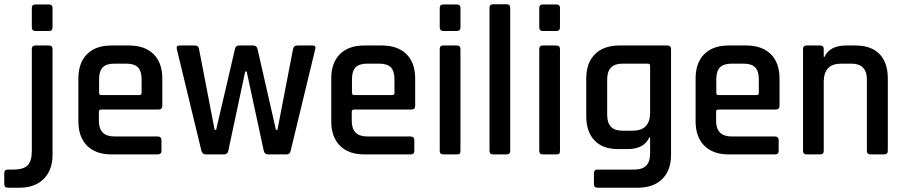

<svg xmlns="http://www.w3.org/2000/svg" viewBox="-81 -723 4234 899"><path d="M68 -595V-686Q68 -702 84 -702H149Q165 -702 165 -686V-595Q165 -578 149 -578H84Q68 -578 68 -595ZM9 156H-44Q-61 156 -61 139V88Q-61 71 -44 71H-18Q29 71 48.5 51Q68 31 68 -16V-493Q68 -510 85 -510H148Q165 -510 165 -493V1Q165 74 123.5 115Q82 156 9 156Z M657 0H441Q367 0 326.5 -41Q286 -82 286 -155V-355Q286 -429 326.5 -469.5Q367 -510 441 -510H523Q597 -510 638 -469.5Q679 -429 679 -355V-228Q679 -210 661 -210H393Q382 -210 382 -200V-157Q382 -84 455 -84H657Q675 -84 675 -66V-16Q675 0 657 0ZM393 -278H572Q582 -278 582 -288V-352Q582 -390 565 -407.5Q548 -425 510 -425H455Q417 -425 400 -407.5Q383 -390 383 -352V-288Q383 -278 393 -278Z M968 0H882Q867 0 862 -17L747 -493Q743 -510 759 -510H831Q849 -510 851 -493L924 -115H931L1019 -493Q1022 -510 1038 -510H1104Q1121 -510 1125 -493L1211 -115H1218L1291 -493Q1294 -510 1311 -510H1383Q1400 -510 1395 -493L1280 -17Q1277 0 1260 0H1174Q1158 0 1154 -17L1074 -388H1067L988 -17Q985 0 968 0Z M1841 0H1625Q1551 0 1510.5 -41Q1470 -82 1470 -155V-355Q1470 -429 1510.5 -469.5Q1551 -510 1625 -510H1707Q1781 -510 1822 -469.5Q1863 -429 1863 -355V-228Q1863 -210 1845 -210H1577Q1566 -210 1566 -200V-157Q1566 -84 1639 -84H1841Q1859 -84 1859 -66V-16Q1859 0 1841 0ZM1577 -278H1756Q1766 -278 1766 -288V-352Q1766 -390 1749 -407.5Q1732 -425 1694 -425H1639Q1601 -425 1584 -407.5Q1567 -390 1567 -352V-288Q1567 -278 1577 -278Z M1978 -595V-686Q1978 -702 1994 -702H2059Q2075 -702 2075 -686V-595Q2075 -578 2059 -578H1994Q1978 -578 1978 -595ZM1978 -17V-493Q1978 -510 1994 -510H2058Q2075 -510 2075 -493V-17Q2075 -7 2071.5 -3.5Q2068 0 2059 0H1995Q1978 0 1978 -17Z M2291 0H2228Q2211 0 2211 -17V-686Q2211 -703 2228 -703H2291Q2308 -703 2308 -686V-17Q2308 0 2291 0Z M2444 -595V-686Q2444 -702 2460 -702H2525Q2541 -702 2541 -686V-595Q2541 -578 2525 -578H2460Q2444 -578 2444 -595ZM2444 -17V-493Q2444 -510 2460 -510H2524Q2541 -510 2541 -493V-17Q2541 -7 2537.5 -3.5Q2534 0 2525 0H2461Q2444 0 2444 -17Z M2858 -25H2813Q2741 -25 2702.5 -65.5Q2664 -106 2664 -180V-355Q2664 -429 2705 -469.5Q2746 -510 2819 -510H3043Q3061 -510 3061 -493V2Q3061 75 3019.5 115.5Q2978 156 2905 156H2717Q2700 156 2700 140V88Q2700 71 2717 71H2890Q2963 71 2963 -3V-79H2959Q2934 -25 2858 -25ZM2963 -195V-415Q2963 -425 2952 -425H2833Q2762 -425 2762 -351V-185Q2762 -111 2833 -111H2881Q2963 -111 2963 -195Z M3547 0H3331Q3257 0 3216.5 -41Q3176 -82 3176 -155V-355Q3176 -429 3216.5 -469.5Q3257 -510 3331 -510H3413Q3487 -510 3528 -469.5Q3569 -429 3569 -355V-228Q3569 -210 3551 -210H3283Q3272 -210 3272 -200V-157Q3272 -84 3345 -84H3547Q3565 -84 3565 -66V-16Q3565 0 3547 0ZM3283 -278H3462Q3472 -278 3472 -288V-352Q3472 -390 3455 -407.5Q3438 -425 3400 -425H3345Q3307 -425 3290 -407.5Q3273 -390 3273 -352V-288Q3273 -278 3283 -278Z M3759 0H3696Q3679 0 3679 -17V-493Q3679 -510 3696 -510H3759Q3776 -510 3776 -493V-457H3780Q3804 -510 3881 -510H3925Q3998 -510 4037 -470Q4076 -430 4076 -355V-17Q4076 0 4058 0H3995Q3978 0 3978 -17V-351Q3978 -425 3905 -425H3858Q3776 -425 3776 -340V-17Q3776 0 3759 0Z"/></svg>

Font: Rajdhani SemiBold
Style: Regular
Weight: 600
Designer: Satya Rajpurohit, Jyotish Sonowal
Foundry: Indian Type Foundry
Version: Version 1.201 February 1, 2022